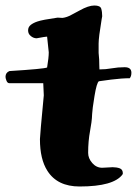

<svg xmlns="http://www.w3.org/2000/svg" viewBox="-26 -656 505 697"><path d="M151 -466 145 -523H144Q139 -523 107 -517Q96 -517 86 -525Q76 -533 76 -545.5Q76 -558 85.5 -565.5Q95 -573 110 -578Q127 -584 183 -592L201 -591Q217 -593 233 -602L263 -618Q295 -636 316.5 -636Q338 -636 341.5 -624.5Q345 -613 345 -597L343 -586Q332 -520 332 -498Q332 -476 332 -464L334 -440Q334 -428 334.5 -418Q335 -408 335 -404Q358 -404 380 -408Q402 -412 426.5 -412Q451 -412 451 -392Q451 -379 445 -372Q417 -372 377 -367Q337 -362 333 -361Q325 -356 317 -307Q309 -258 308.5 -242.5Q308 -227 306 -212Q304 -197 301 -181Q294 -144 294 -101Q294 -81 309 -64Q324 -47 345 -47L383 -49Q397 -49 408.5 -45Q420 -41 420 -26Q420 -25 419 -24V-23Q387 21 263 21Q182 21 146 -36Q119 -78 119 -151Q119 -163 133 -310L131 -354H8Q1 -354 -2.5 -363Q-6 -372 -6 -377Q-6 -392 8 -398Q135 -406 145 -411Q151 -447 151 -466Z"/></svg>

Font: Miltonian Tattoo
Style: Regular
Weight: 400
Designer: Pablo Impallari
Foundry: Pablo Impallari
Version: Version 1.008